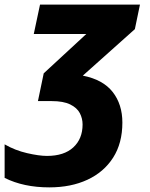

<svg xmlns="http://www.w3.org/2000/svg" viewBox="-62 -569 647 830"><path d="M151 241Q40 241 -42 200V55Q3 81 55 93Q107 105 141 105Q215 105 255 68Q295 31 295 -31Q295 -57 283 -80Q271 -103 241.5 -117.5Q212 -132 161 -132H102L127 -252L311 -422H84L111 -549H543L521 -443L296 -242Q383 -225 425 -171.5Q467 -118 467 -39Q467 50 427 112.5Q387 175 316 208Q245 241 151 241Z"/></svg>

Font: Noto Sans ExtraBold
Style: Italic
Weight: 800
Italic angle: -12°
Designer: Monotype Design Team
Foundry: Monotype Imaging Inc.
Version: Version 2.013; ttfautohint (v1.8.4.7-5d5b)